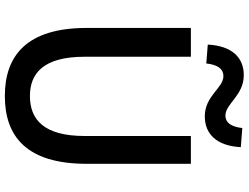

<svg xmlns="http://www.w3.org/2000/svg" viewBox="-134 -854 1002 773"><g transform="rotate(90 366.5 -468.0)"><path d="M449 -792C521 -792 568 -841 573 -937L496 -943C491 -898 474 -875 446 -875C398 -875 365 -949 283 -949C211 -949 165 -900 160 -804L236 -798C241 -844 258 -867 287 -867C335 -867 366 -792 449 -792ZM367 13C531 13 640 -76 640 -316V-736H528V-308C528 -142 460 -88 367 -88C276 -88 209 -142 209 -308V-736H93V-316C93 -76 204 13 367 13Z"/></g></svg>

Font: Spoqa Han Sans Neo Medium
Style: Regular
Weight: 500
Designer: [Spoqa Han Sans Neo] Dong-huui Kim  Younghwa Kang  Yujin Lee  [Noto Sans] Ryoko NISHIZUKA  (kana & ideographs); Paul D. 
Foundry: Spoqa (http://www.spoqa-han-sans.com)
Version: Version 1.000